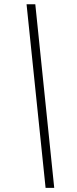

<svg xmlns="http://www.w3.org/2000/svg" viewBox="-20 -782 365 911"><path d="M196.3 109.4 106 -761.7H147.5L237.3 109.4Z"/></svg>

Font: Inter 17pt ExtraLight
Style: Italic
Weight: 250
Italic angle: -9.3988°
Version: Version 4.001;git-66647c0bb